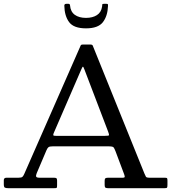

<svg xmlns="http://www.w3.org/2000/svg" viewBox="-20 -989 900 1009"><path d="M0 -21C0 -11 1.8 -5 5.5 -3C9.2 -1 15.7 0 25 0H264C272 0 276.7 -0.7 278 -2C279.3 -3.3 280 -8 280 -16V-40C280 -46.3 278.8 -50.4 276.5 -52.2C274.2 -54.1 270 -55 264 -55H188.5C177.5 -55 171.3 -57 170 -61C168.7 -65 169.7 -71 173 -79L224.5 -200C227.8 -207.7 231.4 -212.9 235.2 -215.8C239.1 -218.6 246.7 -220 258 -220H548C564 -220 573.5 -218.3 576.5 -215C579.5 -211.7 583.2 -204.3 587.5 -193L632.5 -73C634.2 -68.3 635.2 -64.2 635.5 -60.5C635.8 -56.8 632 -55 624 -55H548C541.7 -55 537.1 -54.1 534.2 -52.2C531.4 -50.4 530 -46 530 -39V-16C530 -8.7 531.6 -4.2 534.8 -2.5C537.9 -0.8 542.7 0 549 0H844C851.7 0 856.2 -1 857.8 -3C859.2 -5 860 -9.8 860 -17.5V-39.5C860 -46.2 859.3 -50.4 858 -52.2C856.7 -54.1 852.7 -55 846 -55H767C755.7 -55 749 -56.7 747 -60C745 -63.3 742.3 -69 739 -77L467.5 -749C466.2 -753 461.8 -755 454.5 -755H414.5C408.8 -755 405.3 -753.3 404 -750L107.5 -75C104.5 -68 101.3 -62.9 98 -59.8C94.7 -56.6 87.7 -55 77 -55H14C4.7 -55 0 -50.7 0 -42ZM408 -626C411.7 -634.7 414.3 -638.8 416 -638.5C417.7 -638.2 420.3 -633 424 -623L548 -298C552 -287.3 553.7 -280.8 553 -278.5C552.3 -276.2 544.3 -275 529 -275H276C267 -275 261.8 -275.8 260.5 -277.5C259.2 -279.2 259.7 -283 262 -289ZM432 -840C474.3 -840 503.8 -850.8 520.5 -872.2C537.2 -893.8 546.2 -922 547.5 -957C547.8 -962 547.6 -965.2 546.8 -966.8C545.9 -968.2 542.8 -969 537.5 -969H526.5C520.5 -969 517.5 -967.8 517.5 -965.2C517.5 -962.8 517.2 -959.2 516.5 -954.5C513.5 -934.2 504.4 -919.2 489.2 -909.5C474.1 -899.8 455 -895 432 -895C407.7 -895 388 -900.4 373 -911.2C358 -922.1 349.7 -938.7 348 -961C347.7 -966.3 344.7 -969 339 -969H329.5C321.8 -969 318 -965.8 318 -959.5C318.7 -923.5 327.1 -894.6 343.2 -872.8C359.4 -850.9 389 -840 432 -840Z"/></svg>

Font: Besley*
Style: Regular
Weight: 400
Designer: Owen Earl
Foundry: indestructible type*
Version: Version 3.000; ttfautohint (v1.8.3)